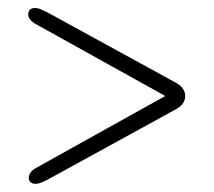

<svg xmlns="http://www.w3.org/2000/svg" viewBox="-20 -582 536 480"><path d="M398.5 -339V-345L72.5 -163.5Q62 -158 57 -151.5Q52 -145 52 -139Q51.5 -131.5 55.8 -127Q60 -122.5 69 -122.5Q76 -122.5 83.8 -125.8Q91.5 -129 102 -134.5L415.5 -306.5Q429 -313 436 -321.8Q443 -330.5 443 -342Q443 -353 436 -362Q429 -371 415.5 -377.5L100.5 -550Q90 -555 82.5 -558.5Q75 -562 67.5 -562Q58.5 -562 54.5 -557.2Q50.5 -552.5 50.5 -545.5Q50.5 -539.5 55.5 -533Q60.5 -526.5 71 -521Z"/></svg>

Font: Fraunces 48pt Soft Wonky Light
Style: Regular
Weight: 300
Version: Version 1.000;[b76b70a41]